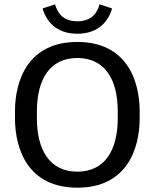

<svg xmlns="http://www.w3.org/2000/svg" viewBox="-20 -862 723 898"><path d="M179.2 -822.5C195 -765.8 240.8 -704.2 341.7 -704.2C442.5 -704.2 488.3 -765.8 504.2 -822.5L445.8 -841.7C435.8 -805.8 411.7 -762.5 341.7 -762.5C271.7 -762.5 247.5 -805.8 237.5 -841.7ZM50 -310C50 -158.3 115 15.8 341.7 15.8C568.3 15.8 633.3 -158.3 633.3 -310V-340C633.3 -491.7 568.3 -665.8 341.7 -665.8C115 -665.8 50 -491.7 50 -340ZM341.7 -59.2C214.2 -59.2 152.5 -157.5 152.5 -310V-340C152.5 -492.5 214.2 -590.8 341.7 -590.8C469.2 -590.8 530.8 -492.5 530.8 -340V-310C530.8 -157.5 469.2 -59.2 341.7 -59.2Z"/></svg>

Font: Boon Medium
Style: Regular
Weight: 500
Designer: Sungsit Sawaiwan
Foundry: FontUni
Version: Version 2.0